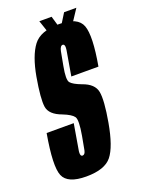

<svg xmlns="http://www.w3.org/2000/svg" viewBox="-140 -701 564 765"><g transform="rotate(-20 142.5 -319.0)"><path d="M91 4Q12 4 -5.2 -37.5Q-22.5 -79 1 -213H116Q100.5 -123 97 -101Q95 -84 101 -80.5Q102.5 -79.5 105 -79.5Q115.5 -79.5 119 -96.8Q122.5 -114 129.5 -153.5Q141 -218.5 131 -232.8Q121 -247 85.5 -261Q34.5 -279.5 29.2 -314.2Q24 -349 39.5 -437.5Q54.5 -521.5 85.5 -562.8Q116.5 -604 195.5 -604Q274.5 -604 291 -559.5Q307.5 -515 285.5 -391H170.5Q184.5 -471.5 188.5 -496.5Q191.5 -516.5 185 -520.5Q183.5 -521.5 181.5 -521.5Q170.5 -521.5 166 -500Q161.5 -478.5 155 -441Q144.5 -385.5 154.8 -373Q165 -360.5 199.5 -347.5Q249 -330.5 255.8 -294Q262.5 -257.5 246.5 -167Q229.5 -71 199.5 -33.5Q169.5 4 91 4ZM154.5 -556.5 126 -641.5H178L195 -583.5L231 -641.5H283L227 -556.5Z"/></g></svg>

Font: Anybody UltraCondensed SemiBold
Style: Italic
Weight: 600
Width: 1
Italic angle: -10°
Designer: Tyler Finck
Foundry: Etcetera Type Company
Version: Version 1.010; ttfautohint (v1.8.3) -l 8 -r 50 -G 200 -x 14 